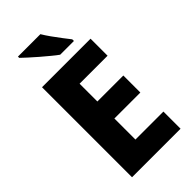

<svg xmlns="http://www.w3.org/2000/svg" viewBox="-282 -1004 1077 1077"><g transform="rotate(-45 256.0 -465.5)"><path d="M462 0H77V-714H462V-579H240V-438H446V-303H240V-136H462ZM281 -931Q294 -909 313.5 -881.5Q333 -854 353 -828Q373 -802 387 -784V-771H278Q261 -783 237 -803Q213 -823 187 -845Q161 -867 139 -887.5Q117 -908 103 -921V-931Z"/></g></svg>

Font: Noto Sans Gurmukhi SemiCondensed ExtraBold
Style: Regular
Weight: 800
Width: 4
Designer: Jelle Bosma - Monotype Design Team
Foundry: Monotype Imaging Inc.
Version: Version 2.004; ttfautohint (v1.8.4.7-5d5b)